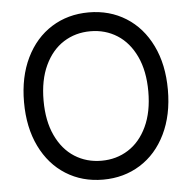

<svg xmlns="http://www.w3.org/2000/svg" viewBox="-52 -769 831 831"><g transform="rotate(-5 363.5 -353.5)"><path d="M363.3 9.8Q272.5 9.8 201.7 -34.7Q130.9 -79.1 90.8 -161.4Q50.8 -243.7 50.8 -353.5Q50.8 -463.4 90.8 -545.7Q130.9 -627.9 201.7 -672.4Q272.5 -716.8 363.3 -716.8Q453.6 -716.8 524.7 -672.4Q595.7 -627.9 635.7 -545.7Q675.8 -463.4 675.8 -353.5Q675.8 -243.7 635.7 -161.4Q595.7 -79.1 524.7 -34.7Q453.6 9.8 363.3 9.8ZM363.3 -634.8Q298.3 -634.8 246.8 -602.1Q195.3 -569.3 165.5 -505.9Q135.7 -442.4 135.7 -353.5Q135.7 -264.6 165.5 -201.2Q195.3 -137.7 246.8 -105Q298.3 -72.3 363.3 -72.3Q428.2 -72.3 479.7 -105Q531.2 -137.7 561 -201.2Q590.8 -264.6 590.8 -353.5Q590.8 -442.4 561 -505.9Q531.2 -569.3 479.7 -602.1Q428.2 -634.8 363.3 -634.8Z"/></g></svg>

Font: Pretendard GOV
Style: Regular
Weight: 400
Designer: Base glyphs from Inter by Rasmus Andersson; Hangeul glyphs from Noto Sans CJK(Source Han Sans) by Jang Soo-young and Kan
Foundry: Kil Hyung-jin
Version: Version 1.309